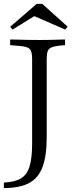

<svg xmlns="http://www.w3.org/2000/svg" viewBox="-28 -774 402 987"><path d="M137.1 -201.6V-472.6Q137.1 -509.7 125 -522.2Q112.9 -534.7 71.8 -537.9L24.2 -541.9V-571Q41.9 -571 65.7 -570.2Q89.5 -569.4 116.5 -569Q143.5 -568.5 171 -568.5H174.2H183.1Q206.5 -568.5 229.4 -569Q252.4 -569.4 272.6 -570.2Q292.7 -571 306.5 -571V-541.9L278.2 -539.5Q250.8 -536.3 236.7 -530.2Q222.6 -524.2 217.3 -510.9Q212.1 -497.6 212.1 -472.6V-201.6ZM-8.1 192.7V164.5Q47.6 162.1 79 143.5Q110.5 125 123.8 81.9Q137.1 38.7 137.1 -34.7V-201.6H212.1V-68.5Q212.1 26.6 190.7 84.3Q169.4 141.9 121 167.3Q72.6 192.7 -8.1 192.7ZM36.3 -621.8 24.2 -636.3 160.5 -754H189.5L319.4 -637.1L307.3 -621.8L122.6 -702.4L173.4 -706.5Z"/></svg>

Font: Playfair 5pt SemiExpanded Light Light
Style: Regular
Weight: 300
Version: Version 2.203